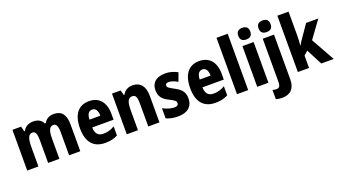

<svg xmlns="http://www.w3.org/2000/svg" viewBox="-71 -1481 4339 2434"><g transform="rotate(-20 2098.0 -264.0)"><path d="M620 -559C562 -559 514 -534 488 -484H475C454 -530 411 -559 343 -559C283 -559 230 -534 205 -480H196L178 -549H61V0H212V-254C212 -372 229 -430 288 -430C326 -430 343 -391 343 -314V0H495V-270C495 -377 514 -430 570 -430C608 -430 626 -391 626 -314V0H777V-359C777 -496 725 -559 620 -559Z M1095 -559C953 -559 872 -459 872 -272C872 -89 954 10 1113 10C1181 10 1234 -2 1282 -29V-151C1229 -120 1184 -108 1129 -108C1059 -108 1023 -149 1022 -231H1310V-310C1310 -467 1231 -559 1095 -559ZM1097 -445C1144 -445 1170 -405 1170 -336H1023C1026 -415 1056 -445 1097 -445Z M1684 -559C1624 -559 1575 -534 1548 -481H1539L1521 -549H1404V0H1555V-256C1555 -380 1573 -430 1634 -430C1679 -430 1694 -391 1694 -315V0H1845V-360C1845 -492 1783 -559 1684 -559Z M2295 -165C2295 -255 2244 -298 2171 -336C2094 -377 2084 -387 2084 -409C2084 -430 2099 -441 2128 -441C2170 -441 2207 -423 2247 -401L2289 -515C2233 -545 2182 -559 2123 -559C2006 -559 1936 -503 1936 -402C1936 -318 1973 -270 2052 -232C2137 -191 2144 -176 2144 -153C2144 -127 2126 -113 2088 -113C2039 -113 1982 -133 1936 -158V-21C1987 1 2035 10 2095 10C2223 10 2295 -50 2295 -165Z M2582 -559C2440 -559 2359 -459 2359 -272C2359 -89 2441 10 2600 10C2668 10 2721 -2 2769 -29V-151C2716 -120 2671 -108 2616 -108C2546 -108 2510 -149 2509 -231H2797V-310C2797 -467 2718 -559 2582 -559ZM2584 -445C2631 -445 2657 -405 2657 -336H2510C2513 -415 2543 -445 2584 -445Z M3042 0V-760H2891V0Z M3240 -768C3188 -768 3159 -744 3159 -689C3159 -635 3189 -611 3240 -611C3291 -611 3321 -635 3321 -689C3321 -743 3293 -768 3240 -768ZM3315 -549H3164V0H3315Z M3433 -689C3433 -635 3463 -611 3514 -611C3565 -611 3595 -635 3595 -689C3595 -743 3567 -768 3514 -768C3462 -768 3433 -744 3433 -689ZM3418 240C3532 239 3590 173 3590 53V-549H3438V37C3438 90 3419 112 3385 112C3367 112 3351 109 3332 103V228C3357 236 3390 240 3418 240Z M3863 -440V-760H3712V0H3863V-167L3917 -214L4028 0H4196L4019 -317L4188 -549H4023L3907 -381C3889 -358 3875 -333 3858 -302H3856C3860 -348 3863 -392 3863 -440Z"/></g></svg>

Font: Noto Sans Gurmukhi UI Condensed ExtraBold
Style: Regular
Weight: 800
Width: 3
Designer: Jelle Bosma - Monotype Design Team
Foundry: Monotype Imaging Inc.
Version: Version 2.004